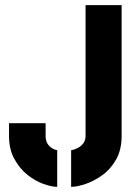

<svg xmlns="http://www.w3.org/2000/svg" viewBox="-20 -720 524 745"><path d="M256 5V-137Q258 -137 266.5 -139.5Q275 -142 285.5 -148Q296 -154 304 -165Q312 -176 312 -193V-700H452V-193Q452 -139 430.5 -101Q409 -63 376.5 -40Q344 -17 311.5 -6Q279 5 256 5ZM202 5Q180 5 148 -6.5Q116 -18 86 -42Q56 -66 35.5 -103.5Q15 -141 15 -193V-242H157V-193Q157 -176 163 -165Q169 -154 177.5 -148Q186 -142 193 -139.5Q200 -137 202 -137Z"/></svg>

Font: Stick No Bills ExtraLight ExtraBold
Style: Regular
Weight: 800
Version: Version 2.000